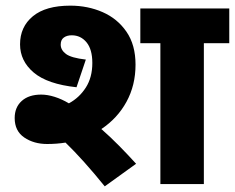

<svg xmlns="http://www.w3.org/2000/svg" viewBox="-20 -652 832 680"><path d="M147 -142Q100 -142 66 -165Q32 -188 32 -234Q32 -272 57 -294.5Q82 -317 126 -317Q148 -317 173.5 -309Q199 -301 224 -286Q261 -306 284 -342Q307 -378 307 -429Q307 -477 286.5 -502Q266 -527 234 -527Q217 -527 206 -519Q195 -511 195 -494Q195 -475 213.5 -461Q232 -447 284 -441L251 -343Q148 -354 99.5 -395Q51 -436 51 -495Q51 -557 96.5 -594.5Q142 -632 229 -632Q291 -632 343.5 -609Q396 -586 428 -539.5Q460 -493 460 -423Q460 -350 428 -291.5Q396 -233 339 -195Q371 -167 402.5 -135Q434 -103 462 -72L351 8Q313 -39 278 -78Q243 -117 212 -147Q181 -142 147 -142ZM702 -499V0H548V-499H477V-622H792V-499Z"/></svg>

Font: Noto Sans ExtraBold
Style: Regular
Weight: 800
Designer: Monotype Design Team
Foundry: Monotype Imaging Inc.
Version: Version 2.007